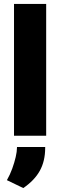

<svg xmlns="http://www.w3.org/2000/svg" viewBox="-20 -688 307 973"><path d="M51 0V-668H214V0ZM98 265 15 225Q31 197 42 166.5Q53 136 59.5 108Q66 80 66 61V57H209V61Q209 128 182 177Q155 226 98 265Z"/></svg>

Font: Gantari ExtraBold
Style: Regular
Weight: 800
Version: Version 1.000